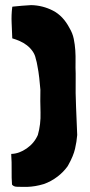

<svg xmlns="http://www.w3.org/2000/svg" viewBox="-20 -731 353 751"><path d="M244 -80Q245 -81 248 -87Q267 -121 273.5 -149Q280 -177 282 -203Q280 -256 277.5 -312.5Q275 -369 276 -420V-444Q275 -466 275.5 -489Q276 -512 274.5 -534.5Q273 -557 268.5 -579Q264 -601 252 -621Q227 -669 187 -689.5Q147 -710 102 -711Q85 -710 65.5 -708.5Q46 -707 29 -705L28 -704Q24 -673 25.5 -641.5Q27 -610 28 -581Q42 -577 57 -570.5Q72 -564 85 -554Q98 -544 107.5 -530.5Q117 -517 120 -501Q122 -494 123.5 -488Q125 -482 126 -475Q131 -450 133.5 -426.5Q136 -403 138 -380Q137 -337 138.5 -291Q140 -245 128 -203Q114 -171 84.5 -150.5Q55 -130 25 -129H24V-124Q26 -98 25.5 -66Q25 -34 27 -9Q33 -1 45.5 -0.5Q58 0 69 0H86Q118 -1 151 -11Q180 -21 206 -41Q228 -58 244 -80Z"/></svg>

Font: Londrina Solid
Style: Regular
Weight: 400
Designer: Marcelo Magalhaes
Foundry: Marcelo Magalhães
Version: Version 1.002